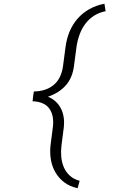

<svg xmlns="http://www.w3.org/2000/svg" viewBox="-20 -801 627 1018"><path d="M391.6 196.8Q351.1 188.5 322 166.7Q293 145 274.9 114.7Q256.8 84.5 250.2 47.6Q243.7 10.7 247.6 -28.3L260.7 -130.4Q267.1 -190.9 240.7 -226.3Q214.4 -261.7 152.3 -264.2L154.8 -277.8H153.8L155.8 -291L157.2 -302.2L159.7 -315.9Q225.1 -317.4 264.9 -350.8Q304.7 -384.3 314 -449.7L327.6 -552.7Q333.5 -597.2 349.6 -635Q365.7 -672.9 391.8 -702.6Q418 -732.4 453.4 -752.4Q488.8 -772.5 533.7 -781.2L540 -741.7Q503.9 -734.4 477.3 -716.8Q450.7 -699.2 432.1 -674.3Q413.6 -649.4 402.1 -618.2Q390.6 -586.9 385.7 -552.7L372.1 -450.2Q363.8 -387.7 328.6 -348.1Q293.5 -308.6 234.4 -288.1Q259.3 -277.8 276.4 -261.5Q293.5 -245.1 303.7 -224.4Q314 -203.6 317.6 -179.4Q321.3 -155.3 318.8 -129.9L305.7 -27.8Q302.2 2.4 304.9 31.7Q307.6 61 318.6 86.2Q329.6 111.3 349.9 130.1Q370.1 148.9 402.3 157.7Z"/></svg>

Font: Roboto Mono Light
Style: Italic
Weight: 300
Designer: Google
Version: Version 2.000985; 2015; ttfautohint (v1.3)